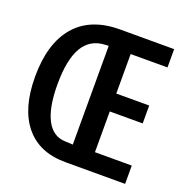

<svg xmlns="http://www.w3.org/2000/svg" viewBox="-119 -766 852 877"><g transform="rotate(20 307.0 -327.5)"><path d="M581 0H290Q163 0 95 -83Q27 -166 27 -320Q27 -482 101.5 -568.5Q176 -655 318 -655H581V-566H402V-374H562V-287H402V-89H581ZM135 -322Q135 -210 166 -150.5Q197 -91 256 -89L295 -87V-567L278 -566Q206 -563 170.5 -502.5Q135 -442 135 -322Z"/></g></svg>

Font: Intel One Mono Medium
Style: Regular
Weight: 500
Monospace: yes
Designer: Fred Shallcrass
Foundry: Frere-Jones Type LLC
Version: Version 1.400;hotconv 1.1.0;makeotfexe 2.6.0;FJTRelease1.4